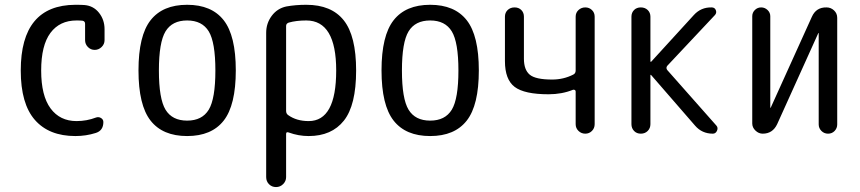

<svg xmlns="http://www.w3.org/2000/svg" viewBox="-20 -550 3540 790"><path d="M290 9.8Q181.6 9.8 123.5 -56.6Q65.4 -123 65.4 -259.8Q65.4 -529.3 290 -530.3Q315.4 -530.3 327.1 -529.3Q364.3 -526.4 387.2 -497.6Q410.2 -468.8 410.2 -429.7V-384.8Q410.2 -368.2 397.9 -356.4Q385.7 -344.7 369.6 -344.7Q353.5 -344.7 341.8 -356.4Q330.1 -368.2 330.1 -384.8V-452.1Q330.1 -462.9 319.3 -464.8Q311.5 -465.8 294.9 -465.8Q225.6 -465.8 187.5 -414.6Q149.4 -363.3 149.4 -259.8Q149.4 -156.2 188 -104Q226.6 -51.8 294.9 -51.8Q336.9 -51.8 375 -66.4Q385.7 -70.3 395.5 -64.5Q405.3 -58.6 405.3 -47.9Q405.3 -12.7 374 -2.9Q334 9.8 290 9.8Z M838.9 -420.9Q811.5 -465.8 750 -465.8Q688.5 -465.8 661.1 -420.9Q633.8 -376 633.8 -259.8Q633.8 -143.6 661.1 -98.6Q688.5 -53.7 750 -53.7Q811.5 -53.7 838.9 -98.6Q866.2 -143.6 866.2 -259.8Q866.2 -376 838.9 -420.9ZM900.4 -53.7Q850.6 9.8 750 9.8Q649.4 9.8 599.6 -53.7Q549.8 -117.2 549.8 -260.3Q549.8 -403.3 599.6 -466.8Q649.4 -530.3 750 -530.3Q850.6 -530.3 900.4 -466.8Q950.2 -403.3 950.2 -260.3Q950.2 -117.2 900.4 -53.7Z M1157.2 -443.4V-93.8Q1157.2 -82 1166 -76.2Q1200.2 -51.8 1250 -51.8Q1363.3 -51.8 1363.3 -259.8Q1363.3 -465.8 1240.2 -465.8Q1199.2 -465.8 1168 -457Q1157.2 -453.1 1157.2 -443.4ZM1075.2 178.7V-415Q1075.2 -454.1 1098.1 -484.9Q1121.1 -515.6 1158.2 -523.4Q1196.3 -530.3 1240.2 -530.3Q1343.8 -530.3 1394.5 -466.3Q1445.3 -402.3 1445.3 -259.8Q1445.3 -117.2 1395 -53.7Q1344.7 9.8 1250 9.8Q1208 9.8 1168 -4.9Q1157.2 -8.8 1157.2 1V178.7Q1157.2 195.3 1145 207.5Q1132.8 219.7 1115.7 219.7Q1098.6 219.7 1086.9 208Q1075.2 196.3 1075.2 178.7Z M1838.9 -420.9Q1811.5 -465.8 1750 -465.8Q1688.5 -465.8 1661.1 -420.9Q1633.8 -376 1633.8 -259.8Q1633.8 -143.6 1661.1 -98.6Q1688.5 -53.7 1750 -53.7Q1811.5 -53.7 1838.9 -98.6Q1866.2 -143.6 1866.2 -259.8Q1866.2 -376 1838.9 -420.9ZM1900.4 -53.7Q1850.6 9.8 1750 9.8Q1649.4 9.8 1599.6 -53.7Q1549.8 -117.2 1549.8 -260.3Q1549.8 -403.3 1599.6 -466.8Q1649.4 -530.3 1750 -530.3Q1850.6 -530.3 1900.4 -466.8Q1950.2 -403.3 1950.2 -260.3Q1950.2 -117.2 1900.4 -53.7Z M2237.3 -162.1Q2137.7 -162.1 2097.7 -192.4Q2057.6 -222.7 2057.6 -298.8V-481.4Q2057.6 -498 2068.8 -508.8Q2080.1 -519.5 2097.2 -519.5Q2114.3 -519.5 2125 -508.8Q2135.7 -498 2135.7 -481.4V-308.6Q2135.7 -262.7 2159.7 -242.7Q2183.6 -222.7 2252 -222.7Q2298.8 -222.7 2338.9 -243.2Q2348.6 -248 2348.6 -259.8V-481.4Q2348.6 -498 2360.4 -508.8Q2372.1 -519.5 2388.2 -519.5Q2404.3 -519.5 2415.5 -508.8Q2426.8 -498 2426.8 -481.4V-39.1Q2426.8 -22.5 2415.5 -11.2Q2404.3 0 2388.2 0Q2372.1 0 2360.4 -11.2Q2348.6 -22.5 2348.6 -39.1V-173.8Q2348.6 -177.7 2345.2 -179.7Q2341.8 -181.6 2337.9 -180.7Q2292 -162.1 2237.3 -162.1Z M2578.1 -39.1V-481.4Q2578.1 -498 2588.9 -508.8Q2599.6 -519.5 2616.7 -519.5Q2633.8 -519.5 2645 -508.8Q2656.2 -498 2656.2 -481.4V-295.9H2657.2H2659.2L2835 -488.3Q2864.3 -520.5 2908.2 -519.5Q2920.9 -519.5 2925.3 -508.3Q2929.7 -497.1 2921.9 -488.3L2725.6 -279.3Q2718.8 -270.5 2725.6 -261.7L2927.7 -33.2Q2935.5 -24.4 2930.2 -12.2Q2924.8 0 2913.1 0Q2868.2 0 2839.8 -33.2L2659.2 -241.2Q2658.2 -242.2 2657.2 -242.2Q2656.2 -242.2 2656.2 -241.2V-39.1Q2656.2 -22.5 2645 -11.2Q2633.8 0 2616.7 0Q2599.6 0 2588.9 -11.2Q2578.1 -22.5 2578.1 -39.1Z M3118.2 0Q3101.6 0 3088.4 -12.7Q3075.2 -25.4 3075.2 -42V-483.4Q3075.2 -498 3085.9 -508.8Q3096.7 -519.5 3111.8 -519.5Q3127 -519.5 3138.2 -508.8Q3149.4 -498 3149.4 -483.4V-107.4Q3149.4 -106.4 3150.4 -106.4Q3151.4 -106.4 3151.4 -107.4L3320.3 -480.5Q3337.9 -520.5 3380.9 -519.5Q3398.4 -519.5 3411.6 -507.3Q3424.8 -495.1 3424.8 -476.6V-38.1Q3424.8 -22.5 3414.1 -11.2Q3403.3 0 3387.2 0Q3371.1 0 3359.9 -11.2Q3348.6 -22.5 3348.6 -38.1V-413.1Q3348.6 -414.1 3347.7 -414.1Q3346.7 -414.1 3346.7 -413.1L3177.7 -39.1Q3159.2 0 3118.2 0Z"/></svg>

Font: Rounded-X Mgen+ 1mn regular
Style: Regular
Weight: 400
Designer: [Source Han Sans]
Ryoko NISHIZUKA  (kana & ideographs); Paul D. Hunt (Latin, Greek & Cyrillic); Wenlong ZHANG  (bopomofo
Version: Version 1.059.20150602